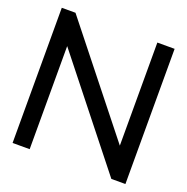

<svg xmlns="http://www.w3.org/2000/svg" viewBox="-128 -830 937 961"><g transform="rotate(20 340.5 -350.0)"><path d="M40 10V-710H113L549 -161V-710H641V10H566L131 -539V10Z"/></g></svg>

Font: AtCorfu Sans
Style: AtCorfu Sans Regular
Weight: 400
Designer: Kostas Teopoulos
Foundry: Kostas Teopoulos
Version: Version 1.00 July 8, 2025, initial release